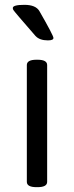

<svg xmlns="http://www.w3.org/2000/svg" viewBox="-20 -772 305 794"><path d="M175 -503V-20Q175 2 135 2H131Q91 2 91 -20V-503Q91 -525 131 -525H135Q175 -525 175 -503ZM178 -605Q144 -605 127 -623Q39 -724 35 -731Q33 -735 33 -739Q33 -752 81 -752Q128 -752 143 -726Q201 -625 201 -615Q201 -605 178 -605Z"/></svg>

Font: mmAsap
Style: Regular
Weight: 400
Designer: Pablo Cosgaya
Foundry: Omnibus-Type
Version: Version 1.001